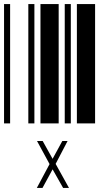

<svg xmlns="http://www.w3.org/2000/svg" viewBox="-20 -610 520 949"><path d="M0 0V-590H30V0ZM120 0V-590H150V0ZM180 0V-590H270V0ZM300 0V-590H330V0ZM360 0V-590H450V0ZM225 201 163 87H191L240 175L288 87H314L255 200L321 319H292L240 227L190 319H162Z"/></svg>

Font: Libre Barcode 39 Extended Text
Style: Regular
Weight: 400
Version: Version 1.005; ttfautohint (v1.8.3)